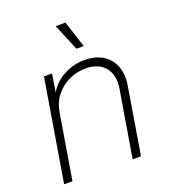

<svg xmlns="http://www.w3.org/2000/svg" viewBox="-137 -850 842 950"><g transform="rotate(-20 284.0 -375.0)"><path d="M137.7 -342.3 81.1 0H37.1L126 -535.6H168.5L148.9 -414.6L139.2 -415.5Q170.4 -481.4 224.9 -512.5Q279.3 -543.5 340.8 -543.5Q397 -543.5 436 -519.8Q475.1 -496.1 492.4 -452.6Q509.8 -409.2 499.5 -348.6L441.9 0H397.9L456.1 -349.1Q467.8 -419.9 433.8 -461.2Q399.9 -502.4 332 -502.4Q285.2 -502.4 243.7 -482.7Q202.1 -462.9 173.8 -426.8Q145.5 -390.6 137.7 -342.3ZM323.7 -609.4 265.6 -749.5H316.9L362.3 -609.4Z"/></g></svg>

Font: Inter 20pt ExtraLight
Style: Italic
Weight: 250
Italic angle: -9.3988°
Version: Version 4.001;git-66647c0bb